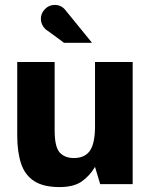

<svg xmlns="http://www.w3.org/2000/svg" viewBox="-20 -748 610 780"><path d="M222 12Q156 12 118.5 -12.5Q81 -37 65.5 -84Q50 -131 50 -198V-496H202V-219Q202 -151 222.5 -128.5Q243 -106 280 -106Q325 -106 345.5 -136Q366 -166 366 -235V-496H519V0H387L366 -70Q344 -33 311.5 -10.5Q279 12 222 12ZM240 -574Q221 -588 202.5 -602Q184 -616 165 -629Q146 -648 146 -671Q146 -694 162.5 -711Q179 -728 202 -728Q228 -728 244 -709L354 -574Z"/></svg>

Font: Atkinson Hyperlegible
Style: Bold
Weight: 700
Designer: Elliott Scott, Megan Eiswerth, Linus Boman, Theodore Petrosky
Foundry: Braille Institute
Version: Version 1.006; ttfautohint (v1.8.3)